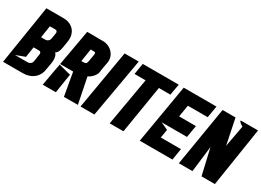

<svg xmlns="http://www.w3.org/2000/svg" viewBox="-26 -1340 2687 1979"><g transform="rotate(30 1317.5 -350.5)"><path d="M5 0Q27 -141 48 -272Q57 -328 66.5 -387.5Q76 -447 85 -503.5Q94 -560 102 -611Q110 -662 116 -701H117H320Q359 -701 390.5 -688Q422 -675 443.5 -651.5Q465 -628 474.5 -594.5Q484 -561 479 -520L466 -440Q461 -410 454 -392.5Q447 -375 439 -366Q430 -355 421 -352Q431 -344 438 -328Q444 -314 446.5 -292Q449 -270 444 -236L426 -134Q425 -132 422 -121Q419 -110 411.5 -95Q404 -80 390.5 -63.5Q377 -47 356.5 -33Q336 -19 307 -9.5Q278 0 239 0ZM240 -558 218 -415H264Q281 -415 292 -421Q303 -427 309 -435Q316 -444 318 -455L329 -525Q331 -534 329 -541Q327 -547 322 -552.5Q317 -558 305 -558ZM203 -286 184 -162 76 -122H224Q241 -122 252 -128Q263 -134 269 -142Q276 -151 278 -162L292 -253Q294 -262 292 -269Q290 -275 285 -280.5Q280 -286 268 -286Z M724 -410Q743 -410 753 -416.5Q763 -423 767 -447L782 -534Q784 -546 780.5 -553.5Q777 -561 760 -561H724L700 -410ZM526 -274 602 -701Q629 -701 650.5 -701Q672 -701 693.5 -700.5Q715 -700 738 -700Q761 -700 790 -700Q824 -700 854.5 -686.5Q885 -673 906.5 -649.5Q928 -626 938 -594.5Q948 -563 941 -527Q934 -491 930 -467.5Q926 -444 924 -430Q921 -413 921 -405Q918 -388 907 -370Q898 -355 880.5 -337Q863 -319 834 -305L895 -1L729 0L681 -274ZM525 -267Q525 -264 522.5 -251.5Q520 -239 516.5 -220Q513 -201 508.5 -177Q504 -153 500 -129Q489 -72 477 0H633L669 -230Q669 -229 646.5 -235Q624 -241 597 -248Q565 -256 525 -267Z M1215 -701 1092 0H927L1047 -701Z M1668 -569H1531L1438 0H1274L1373 -569H1241L1263 -701H1691L1668 -569Z M1881 -560 1858 -420H2058L2034 -277H1733L1820 -237L1803 -137H2043L2021 0H1782H1632L1751 -700H1902H2141L2117 -560H1881Z M2635 -701 2526 0H2367L2296 -308L2289 -249L2259 0H2097L2213 -701H2367L2429 -400L2476 -654Q2455 -666 2443 -677Q2432 -686 2428.5 -693.5Q2425 -701 2439 -701Z"/></g></svg>

Font: Relentless
Style: Condensed Bold Italic
Weight: 700
Width: 3
Italic angle: -7°
Designer: Sparks studio
Foundry: Sparks Studio
Version: Version 1.101